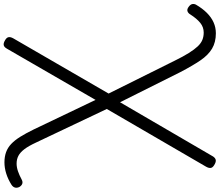

<svg xmlns="http://www.w3.org/2000/svg" viewBox="-96 -1096 1209 1058"><g transform="rotate(-90 509.0 -566.5)"><path d="M855 18Q806 18 770.5 -3Q735 -24 705.5 -67.5Q676 -111 641 -178L475 -510L176 3Q167 16 156 17.5Q145 19 129 9Q114 0 113 -11Q112 -22 120 -36L438 -583L253 -973Q234 -1014 216.5 -1037Q199 -1060 180 -1070Q161 -1080 137 -1080Q117 -1080 95 -1072.5Q73 -1065 49 -1052Q36 -1045 25.5 -1049Q15 -1053 8 -1065Q2 -1078 5 -1089Q8 -1100 20 -1108Q50 -1127 81.5 -1137Q113 -1147 144 -1147Q175 -1147 200 -1138Q225 -1129 245.5 -1109.5Q266 -1090 285 -1059.5Q304 -1029 325 -986L488 -645L770 -1133Q779 -1149 790 -1151Q801 -1153 816 -1144Q831 -1136 833.5 -1125Q836 -1114 827 -1098L523 -573L704 -209Q727 -162 746.5 -131Q766 -100 783 -82Q800 -64 818.5 -56.5Q837 -49 859 -49Q889 -49 912.5 -68Q936 -87 959 -123Q966 -135 977 -138.5Q988 -142 1002 -131Q1014 -122 1016 -112Q1018 -102 1013 -92Q992 -56 967.5 -31.5Q943 -7 915 5.5Q887 18 855 18Z"/></g></svg>

Font: Playwrite CL Light
Style: Regular
Weight: 300
Designer: Veronika Burian, José Scaglione
Foundry: TypeTogether
Version: Version 1.002